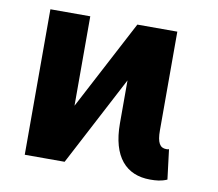

<svg xmlns="http://www.w3.org/2000/svg" viewBox="-66 -622 804 709"><g transform="rotate(10 335.5 -267.5)"><path d="M217.3 0 393.8 -336.3V-175.4C393.8 -49.4 449.6 9.9 539.1 9.9C561.4 9.9 580.6 8.5 602.6 -1.1L588.8 -112.9C587 -111.5 584.2 -111.2 578.8 -111.2C555 -111.2 543.7 -128.9 543.7 -175.4V-545.5H393.8L217.3 -210.2V-545.5H67.8V0Z"/></g></svg>

Font: Magic Ui Pro
Style: Bold
Weight: 700
Designer: Stefan Endress, Andreas Faust
Version: Version 1.000;FEAKit 1.0